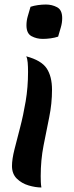

<svg xmlns="http://www.w3.org/2000/svg" viewBox="-20 -600 328 849"><path d="M33 134Q33 104 44 60.5Q55 17 69 -36.5Q83 -90 93.5 -152Q104 -214 104 -282Q104 -305 102.5 -323Q101 -341 96 -351Q163 -333 186.5 -297.5Q210 -262 210 -203Q210 -142 197.5 -81Q185 -20 172.5 44Q160 108 160 179Q160 192 160.5 204.5Q161 217 163 229Q137 229 106.5 220Q76 211 54.5 190Q33 169 33 134ZM115 -570Q130 -575 148 -577.5Q166 -580 183 -580Q210 -580 232.5 -568Q255 -556 255 -520Q255 -499 249 -479Q243 -459 237 -438Q222 -433 204 -430.5Q186 -428 169 -428Q142 -428 119.5 -440Q97 -452 97 -488Q97 -509 103 -529Q109 -549 115 -570Z"/></svg>

Font: Merienda SemiBold
Style: Regular
Weight: 600
Designer: Eduardo Rodriguez Tunni
Foundry: Eduardo Rodriguez Tunni
Version: Version 2.001; ttfautohint (v1.8.4.7-5d5b)